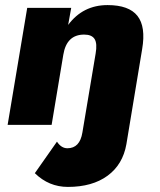

<svg xmlns="http://www.w3.org/2000/svg" viewBox="-20 -491 630 755"><path d="M247 244Q172 244 117 190L204 66Q221 92 245 92Q294 92 304 30L356 -280Q363 -320 352 -337.5Q341 -355 311 -355Q242 -355 229 -276L183 0H10L87 -460H260L248 -393Q306 -471 403 -471Q487 -471 520.5 -428.5Q554 -386 539 -298L477 76Q463 156 403 200Q343 244 247 244Z"/></svg>

Font: Jost* Heavy
Style: Italic
Weight: 800
Italic angle: -10°
Version: Version 3.7